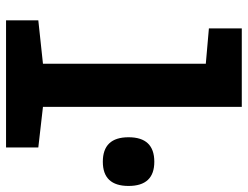

<svg xmlns="http://www.w3.org/2000/svg" viewBox="-110 -690 800 619"><g transform="rotate(90 289.5 -380.0)"><path d="M501 -312Q579 -312 579 -395Q579 -478 501 -478Q422 -478 422 -395Q422 -312 501 -312ZM45 0V-104L185 -119V-644L71 -654V-760H324V-119L455 -104V0Z"/></g></svg>

Font: Noto Sans Mono Condensed Extra
Style: Regular
Weight: 800
Width: 3
Designer: Monotype Design Team
Foundry: Monotype Imaging Inc.
Version: Version 1.900